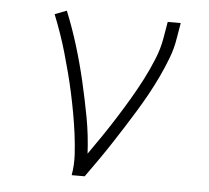

<svg xmlns="http://www.w3.org/2000/svg" viewBox="-44 -585 688 632"><g transform="rotate(5 300.0 -269.0)"><path d="M215 0Q221 -34 219 -68.5Q217 -103 212.5 -137Q208 -171 202 -204Q196 -237 189 -269.5Q182 -302 173.5 -334.5Q165 -367 156 -398.5Q147 -430 136 -461.5Q125 -493 113 -523L152 -538Q174 -484 191.5 -427Q209 -370 222.5 -312Q236 -254 247 -195Q258 -136 261 -75Q283 -106 305 -138.5Q327 -171 347.5 -203.5Q368 -236 387.5 -269Q407 -302 424.5 -336Q442 -370 456.5 -405.5Q471 -441 477 -477L486 -530H529L520 -477Q515 -445 503 -413.5Q491 -382 476.5 -351Q462 -320 445.5 -290Q429 -260 411 -230.5Q393 -201 374.5 -172Q356 -143 337 -114Q318 -85 298 -56.5Q278 -28 258 0Z"/></g></svg>

Font: Iosevka Curly Slab XLtEx
Style: Italic
Weight: 200
Width: 7
Italic angle: -9°
Monospace: yes
Designer: Belleve Invis
Foundry: Belleve Invis
Version: Version 11.1.0; ttfautohint (v1.8.3)